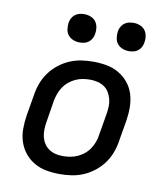

<svg xmlns="http://www.w3.org/2000/svg" viewBox="-83 -806 766 883"><g transform="rotate(10 300.0 -364.0)"><path d="M255 8Q223 8 192.5 2.5Q162 -3 136 -18Q110 -33 91.5 -56Q73 -79 63.5 -107.5Q54 -136 54 -167.5Q54 -199 59 -231L76 -331Q80 -358 90 -385Q100 -412 117.5 -436Q135 -460 158.5 -478.5Q182 -497 209 -508.5Q236 -520 263.5 -524Q291 -528 318 -528Q350 -528 380.5 -522.5Q411 -517 437 -502Q463 -487 482 -464Q501 -441 510 -412.5Q519 -384 519.5 -352.5Q520 -321 515 -289L498 -189Q494 -162 484 -135Q474 -108 456.5 -84Q439 -60 415.5 -41.5Q392 -23 365 -11.5Q338 0 310 4Q282 8 255 8ZM255 -76Q272 -76 289.5 -79Q307 -82 323.5 -89.5Q340 -97 354.5 -109Q369 -121 379 -136.5Q389 -152 395 -169Q401 -186 403 -203L420 -303Q423 -321 423.5 -338.5Q424 -356 419.5 -372.5Q415 -389 406.5 -403Q398 -417 384 -426.5Q370 -436 353 -440Q336 -444 318 -444Q301 -444 283.5 -441Q266 -438 250 -430.5Q234 -423 219.5 -411Q205 -399 195 -383.5Q185 -368 179 -351Q173 -334 170 -317L154 -217Q151 -199 150.5 -181.5Q150 -164 154 -147.5Q158 -131 167 -117Q176 -103 190 -93.5Q204 -84 220.5 -80Q237 -76 255 -76ZM470 -604Q454 -604 439.5 -610Q425 -616 416 -627.5Q407 -639 405 -654.5Q403 -670 405 -686Q407 -697 412.5 -707Q418 -717 427.5 -724Q437 -731 448 -733.5Q459 -736 470 -736Q486 -736 500.5 -730Q515 -724 523.5 -712.5Q532 -701 534.5 -685.5Q537 -670 534 -654Q532 -643 526.5 -633Q521 -623 512 -616Q503 -609 492 -606.5Q481 -604 470 -604ZM240 -604Q224 -604 209.5 -610Q195 -616 186 -627.5Q177 -639 175 -654.5Q173 -670 175 -686Q177 -697 182.5 -707Q188 -717 197.5 -724Q207 -731 218 -733.5Q229 -736 240 -736Q256 -736 270.5 -730Q285 -724 293.5 -712.5Q302 -701 304.5 -685.5Q307 -670 304 -654Q302 -643 296.5 -633Q291 -623 282 -616Q273 -609 262 -606.5Q251 -604 240 -604Z"/></g></svg>

Font: Iosevka Aile Medium
Style: Italic
Weight: 500
Italic angle: -9°
Designer: Belleve Invis
Foundry: Belleve Invis
Version: Version 31.1.0; ttfautohint (v1.8.4)